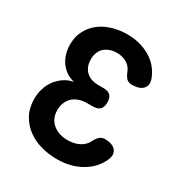

<svg xmlns="http://www.w3.org/2000/svg" viewBox="-175 -867 949 1004"><g transform="rotate(30 300.0 -365.0)"><path d="M527 -608Q543 -570 523.5 -546.5Q504 -523 456 -523Q438 -523 426.5 -532Q415 -541 404 -566Q394 -596 368 -612.5Q342 -629 306 -629Q285 -629 266 -622.5Q247 -616 233 -604Q219 -592 211.5 -573.5Q204 -555 204 -533Q204 -506 212.5 -487Q221 -468 235 -456.5Q249 -445 266.5 -439.5Q284 -434 303 -434H336Q365 -434 378.5 -420.5Q392 -407 392 -379Q392 -350 378.5 -336.5Q365 -323 336 -323H303Q279 -323 257.5 -316.5Q236 -310 220 -296.5Q204 -283 194.5 -262.5Q185 -242 185 -213Q185 -187 194.5 -166.5Q204 -146 221.5 -132Q239 -118 261.5 -111Q284 -104 309 -104Q327 -104 344.5 -107.5Q362 -111 377 -118.5Q392 -126 404 -137.5Q416 -149 423 -165Q436 -188 448 -197.5Q460 -207 476 -207Q524 -207 543 -183Q562 -159 545 -122Q530 -89 506 -64.5Q482 -40 450.5 -23Q419 -6 383.5 2Q348 10 309 10Q261 10 214 -3Q167 -16 131 -43Q95 -70 73 -110.5Q51 -151 51 -205Q51 -237 60 -266.5Q69 -296 86.5 -320Q104 -344 129.5 -361.5Q155 -379 187 -385Q159 -391 137.5 -406Q116 -421 101 -442.5Q86 -464 78.5 -490.5Q71 -517 71 -544Q71 -593 91 -630Q111 -667 143.5 -691.5Q176 -716 218.5 -728Q261 -740 305 -740Q381 -740 441 -706Q501 -672 527 -608Z"/></g></svg>

Font: Maple Mono NL
Style: Bold
Weight: 700
Monospace: yes
Designer: subframe7536
Version: Version 7.000